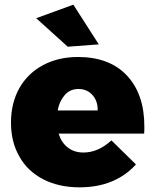

<svg xmlns="http://www.w3.org/2000/svg" viewBox="-20 -795 666 822"><path d="M523 -472C473 -525 403 -551 314 -551C257 -551 207 -539 164 -516C121 -493 87 -460 63 -418C39 -375 27 -326 27 -270C27 -215 39 -166 63 -125C86 -83 120 -51 164 -28C208 -5 260 7 320 7C371 7 417 -1 458 -18C499 -35 533 -59 562 -91L457 -194C419 -159 379 -142 337 -142C311 -142 289 -149 271 -163C252 -177 239 -197 231 -223H597C598 -230 598 -240 598 -254C598 -346 573 -419 523 -472ZM376 -388C391 -371 399 -349 398 -322H227C232 -350 243 -372 258 -389C273 -406 293 -414 316 -414C341 -414 361 -405 376 -388ZM294 -775 135 -717 270 -595 403 -605Z"/></svg>

Font: Argentum Sans ExtraBold
Style: Regular
Weight: 800
Designer: Julieta Ulanovsky
Foundry: Julieta Ulanovsky
Version: Version 5.001;February 15, 2019;FontCreator 11.5.0.2425 64-b